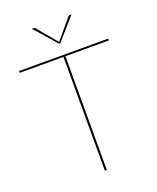

<svg xmlns="http://www.w3.org/2000/svg" viewBox="-163 -997 894 1093"><g transform="rotate(-20 284.5 -450.5)"><path d="M14.5 0ZM554.5 -700V-689H291.5V0H279.5V-689H14.5V-700ZM165.5 -901H175.5Q178 -901 180.5 -900.2Q183 -899.5 185.5 -897L283.5 -780L285.5 -777.5L287.5 -780L385.5 -897Q388 -899.5 390.5 -900.2Q393 -901 395.5 -901H405.5L289.5 -769H281.5Z"/></g></svg>

Font: Lato Hairline
Style: Regular
Weight: 100
Designer: Lukasz Dziedzic
Foundry: tyPoland Lukasz Dziedzic
Version: Version 2.007; 2014-02-27